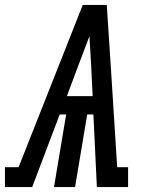

<svg xmlns="http://www.w3.org/2000/svg" viewBox="-67 -755 587 775"><path d="M-47 0V-80H8L267 -735H364L380 -490L406 -80H450V0H324L310 -293H285L236 0H151L200 -293H174L63 0ZM203 -367H307L301 -490Q299 -520 297.5 -549.5Q296 -579 294 -609Q283 -579 271.5 -549.5Q260 -520 249 -490Z"/></svg>

Font: Iosevka Slab Medium Oblique
Style: Regular
Weight: 500
Italic angle: -9°
Monospace: yes
Designer: Belleve Invis
Foundry: Belleve Invis
Version: Version 11.1.1; ttfautohint (v1.8.3)